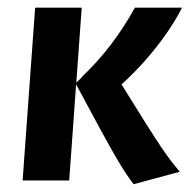

<svg xmlns="http://www.w3.org/2000/svg" viewBox="-20 -470 494 500"><path d="M327.9 9.7Q319.7 -1.1 308.9 -16.9Q298.1 -32.8 281.7 -60.9Q265.4 -89.1 240.5 -134.7Q215.5 -180.3 178.2 -250.2L160.2 0H38.9L71.5 -450H192.8L178.7 -254.8Q183.2 -258.9 187.4 -263Q191.7 -267.1 195.7 -272.2Q234.6 -309.1 269.2 -354.4Q303.7 -399.7 331.2 -450H454Q437.3 -417.1 413 -382.2Q388.8 -347.3 359.3 -313.9Q329.9 -280.4 296.5 -250.1Q334.3 -188.8 359 -149.9Q383.6 -111 399.5 -87.3Q415.4 -63.6 426.7 -49.2Q438 -34.9 448.1 -22.7Z"/></svg>

Font: Ancizar Sans Thin
Style: Italic
Weight: 100
Italic angle: -4°
Designer: Cesar Puertas, Viviana Monsalve, Julian Moncada, Julian Prieto, Jose Castro, Mariel Hernandez, Felipe Aragon, Sara Alarc
Version: Version 8.100